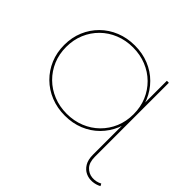

<svg xmlns="http://www.w3.org/2000/svg" viewBox="-207 -936 1366 1366"><g transform="rotate(45 476.0 -253.0)"><path d="M418 3Q341 3 275.5 -23.5Q210 -50 161.5 -98Q113 -146 86 -210Q59 -274 59 -350Q59 -426 86 -490Q113 -554 161.5 -602Q210 -650 275.5 -676.5Q341 -703 418 -703Q495 -703 560 -676.5Q625 -650 673 -602Q721 -554 748 -490Q775 -426 775 -350Q775 -274 748 -210Q721 -146 673 -98Q625 -50 560 -23.5Q495 3 418 3ZM418 -16Q490 -16 552 -41Q614 -66 660 -111.5Q706 -157 731.5 -217.5Q757 -278 757 -350Q757 -422 731.5 -482.5Q706 -543 660 -588.5Q614 -634 552 -659Q490 -684 418 -684Q346 -684 284 -659Q222 -634 176 -588.5Q130 -543 104.5 -482.5Q79 -422 79 -350Q79 -278 104.5 -217.5Q130 -157 176 -111.5Q222 -66 284 -41Q346 -16 418 -16ZM952 178Q922 194 888 196.5Q854 199 824 185Q794 171 775 139.5Q756 108 756 58V-275L759 -350L756 -448V-686H776V58Q776 115 803 144Q830 173 868.5 176.5Q907 180 943 161Z"/></g></svg>

Font: Montserrat Thin Thin
Style: Regular
Weight: 250
Version: Version 9.000